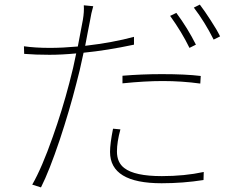

<svg xmlns="http://www.w3.org/2000/svg" viewBox="-20 -782 1040 834"><path d="M803 -574Q770 -642 719 -713L746 -726Q795 -660 831 -588ZM512 -453Q596 -460 683 -460Q787 -460 852 -452L850 -419Q770 -430 687 -430Q610 -430 512 -420ZM562 -588Q445 -563 343 -553Q325 -467 311 -417Q282 -303 240 -176Q194 -39 158 32L120 20Q162 -53 209 -187Q250 -302 281 -421Q299 -488 311 -550Q248 -544 195 -544Q134 -544 85 -548L84 -581Q133 -574 197 -574Q251 -574 318 -580Q337 -677 340 -696Q346 -731 344 -759L385 -755Q382 -744 377 -724Q374 -708 371 -692Q365 -662 361 -641Q355 -610 350 -583Q470 -597 562 -622ZM503 -220Q488 -165 488 -124Q488 -76 520 -52Q565 -17 683 -17Q782 -17 865 -35L864 0Q775 14 682 14Q458 14 458 -122Q458 -158 471 -223ZM848 -762Q870 -733 895 -694Q922 -653 936 -624L908 -610Q870 -686 822 -749Z"/></svg>

Font: Noto Sans CJK TC Thin
Style: Regular
Weight: 250
Designer: Ryoko NISHIZUKA ???? (kana & ideographs); Paul D. Hunt (Latin, Greek & Cyrillic); Wenlong ZHANG ??? (bopomofo); Sandoll 
Foundry: Adobe Systems Incorporated
Version: Version 1.004 January 19, 2016